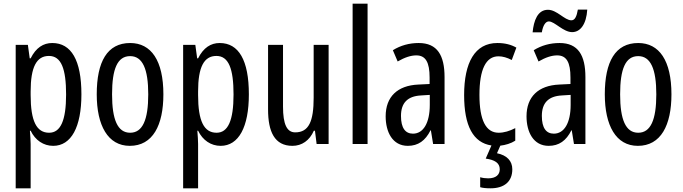

<svg xmlns="http://www.w3.org/2000/svg" viewBox="-20 -780 3699 1040"><path d="M263 -547C215 -547 175 -522 146 -464H141L131 -537H65V240H146V0C146 -20 144 -44 142 -72H146C171 -20 216 10 268 10C366 10 421 -92 421 -269C421 -454 366 -547 263 -547ZM245 -477C312 -477 338 -407 338 -268C338 -127 308 -61 246 -61C178 -61 146 -124 146 -265V-285C146 -417 178 -477 245 -477Z M865 -269C865 -452 799 -547 685 -547C561 -547 504 -446 504 -269C504 -101 564 10 683 10C808 10 865 -102 865 -269ZM587 -269C587 -407 616 -476 685 -476C752 -476 783 -407 783 -269C783 -130 752 -61 685 -61C617 -61 587 -132 587 -269Z M1170 -547C1122 -547 1082 -522 1053 -464H1048L1038 -537H972V240H1053V0C1053 -20 1051 -44 1049 -72H1053C1078 -20 1123 10 1175 10C1273 10 1328 -92 1328 -269C1328 -454 1273 -547 1170 -547ZM1152 -477C1219 -477 1245 -407 1245 -268C1245 -127 1215 -61 1153 -61C1085 -61 1053 -124 1053 -265V-285C1053 -417 1085 -477 1152 -477Z M1760 -537H1679V-251C1679 -123 1653 -63 1579 -63C1534 -63 1513 -107 1513 -202V-537H1432V-187C1432 -67 1467 10 1564 10C1615 10 1657 -19 1680 -72H1686L1695 0H1760Z M1971 0V-760H1890V0Z M2248 -547C2197 -547 2150 -534 2108 -508L2134 -447C2172 -469 2205 -480 2235 -480C2286 -480 2307 -442 2307 -360V-325L2246 -322C2133 -317 2069 -256 2069 -150C2069 -65 2106 10 2189 10C2245 10 2284 -18 2312 -74H2314L2326 0H2388V-362C2388 -480 2349 -547 2248 -547ZM2260 -263 2308 -266V-212C2308 -114 2273 -56 2217 -56C2176 -56 2152 -86 2152 -152C2152 -222 2187 -259 2260 -263Z M2755 137C2755 92 2726 61 2672 50L2690 9C2717 6 2748 -3 2771 -18V-86C2740 -70 2710 -61 2681 -61C2612 -61 2577 -129 2577 -266C2577 -404 2612 -475 2680 -475C2703 -475 2727 -468 2752 -455L2777 -522C2749 -538 2716 -547 2674 -547C2552 -547 2494 -441 2494 -265C2494 -98 2543 -7 2642 8L2611 79C2659 86 2687 102 2687 137C2687 166 2667 186 2624 186C2609 186 2594 184 2581 180V234C2594 238 2613 240 2637 240C2711 240 2755 204 2755 137Z M2865 -605H2915C2921 -642 2935 -664 2953 -664C2984 -664 3031 -606 3079 -606C3124 -606 3156 -649 3161 -728H3110C3104 -693 3095 -670 3075 -670C3038 -670 2997 -727 2948 -727C2892 -727 2871 -668 2865 -605ZM3011 -547C2960 -547 2913 -534 2871 -508L2897 -447C2935 -469 2968 -480 2998 -480C3049 -480 3070 -442 3070 -360V-325L3009 -322C2896 -317 2832 -256 2832 -150C2832 -65 2869 10 2952 10C3008 10 3047 -18 3075 -74H3077L3089 0H3151V-362C3151 -480 3112 -547 3011 -547ZM3023 -263 3071 -266V-212C3071 -114 3036 -56 2980 -56C2939 -56 2915 -86 2915 -152C2915 -222 2950 -259 3023 -263Z M3617 -269C3617 -452 3551 -547 3437 -547C3313 -547 3256 -446 3256 -269C3256 -101 3316 10 3435 10C3560 10 3617 -102 3617 -269ZM3339 -269C3339 -407 3368 -476 3437 -476C3504 -476 3535 -407 3535 -269C3535 -130 3504 -61 3437 -61C3369 -61 3339 -132 3339 -269Z"/></svg>

Font: Noto Sans Gurmukhi UI ExtraCondensed
Style: Regular
Weight: 400
Width: 2
Designer: Jelle Bosma - Monotype Design Team
Foundry: Monotype Imaging Inc.
Version: Version 2.004